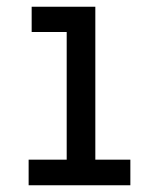

<svg xmlns="http://www.w3.org/2000/svg" viewBox="-20 -550 472 570"><path d="M65 0H367V-76H263V-530H74V-455H178V-76H65Z"/></svg>

Font: Iosevka Sparkle
Style: Regular
Weight: 400
Designer: Belleve Invis
Foundry: Belleve Invis
Version: Version 4.5.0; ttfautohint (v1.8.3)